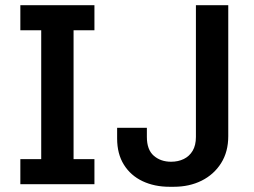

<svg xmlns="http://www.w3.org/2000/svg" viewBox="-20 -706 974 736"><path d="M58 0V-96H138V-590H58V-686H342V-590H262V-96H342V0ZM630 10Q572 10 526.5 -11.5Q481 -33 455 -74.5Q429 -116 429 -175V-216H543V-181Q543 -132 569.5 -109Q596 -86 636 -86Q663 -86 684.5 -96.5Q706 -107 718.5 -128Q731 -149 731 -181V-686H855V-184Q855 -124 827.5 -80.5Q800 -37 753 -13.5Q706 10 646 10Z"/></svg>

Font: Chivo Medium
Style: Regular
Weight: 500
Designer: Hector Gatti
Foundry: Omnibus-Type
Version: Version 2.002